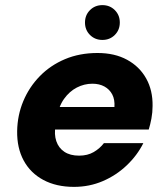

<svg xmlns="http://www.w3.org/2000/svg" viewBox="-20 -718 655 750"><path d="M269 12Q200 12 149.5 -15Q99 -42 72.5 -91Q46 -140 47 -206Q48 -268 71 -323Q94 -378 135.5 -420.5Q177 -463 234 -487Q291 -511 361 -511Q428 -511 476.5 -484.5Q525 -458 551 -411.5Q577 -365 576 -304Q576 -279 571.5 -255Q567 -231 561 -212H152L168 -300H427Q429 -329 418.5 -349Q408 -369 388 -380Q368 -391 341 -391Q309 -391 280 -376Q251 -361 230 -331.5Q209 -302 202 -257L197 -227Q191 -193 200 -166.5Q209 -140 231.5 -125Q254 -110 289 -110Q322 -110 346 -124Q370 -138 386 -159H540Q516 -111 475 -72Q434 -33 381.5 -10.5Q329 12 269 12ZM380 -562Q351 -562 331.5 -581.5Q312 -601 312 -630Q312 -659 331.5 -678.5Q351 -698 380 -698Q409 -698 428.5 -678.5Q448 -659 448 -630Q448 -601 428.5 -581.5Q409 -562 380 -562Z"/></svg>

Font: DM Sans 20pt Black
Style: Italic
Weight: 900
Italic angle: -10°
Version: Version 4.004;gftools[0.9.30]